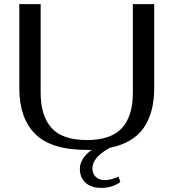

<svg xmlns="http://www.w3.org/2000/svg" viewBox="-20 -720 845 935"><path d="M731 -700V-291Q731 -171 679.5 -97Q628 -23 514 0Q430 47 430 99Q430 126 446.5 141.5Q463 157 491 157Q521 157 557 140L566 166Q550 179 525.5 187Q501 195 474 195Q424 195 396.5 170Q369 145 369 102Q369 77 384 53Q399 29 427 10H403Q229 10 151.5 -67.5Q74 -145 74 -291V-700H178V-268Q178 -156 231 -97Q284 -38 403 -38Q520 -38 573.5 -96Q627 -154 627 -268V-700Z"/></svg>

Font: Fahkwang
Style: Regular
Weight: 400
Version: Version 1.000; ttfautohint (v1.6)